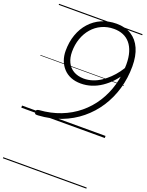

<svg xmlns="http://www.w3.org/2000/svg" viewBox="-256 -1124 1325 1729"><g transform="rotate(20 406.5 -259.5)"><path d="M550 -1004Q634 -1004 692.5 -967Q751 -930 782 -860Q813 -790 813 -691Q813 -577 783 -474.5Q753 -372 697 -286Q641 -200 561.5 -135Q482 -70 382.5 -31.5Q283 7 166 14Q149 15 141 12.5Q133 10 132 -5Q131 -22 137.5 -27Q144 -32 158 -34Q268 -42 360.5 -78Q453 -114 526.5 -174.5Q600 -235 651 -315Q702 -395 729 -489.5Q756 -584 756 -689Q756 -755 741 -804.5Q726 -854 698 -887Q670 -920 631 -936Q592 -952 544 -952Q480 -952 427 -927.5Q374 -903 336 -859Q298 -815 277.5 -756.5Q257 -698 257 -630Q257 -573 277.5 -530Q298 -487 338.5 -463Q379 -439 437 -438Q481 -438 522 -451.5Q563 -465 599.5 -489.5Q636 -514 668 -545Q700 -576 725.5 -610.5Q751 -645 769 -679L776 -613Q746 -563 707.5 -521.5Q669 -480 624 -449.5Q579 -419 529.5 -403Q480 -387 428 -387Q374 -387 332 -404Q290 -421 260.5 -453Q231 -485 215.5 -527Q200 -569 200 -619Q200 -703 225 -773.5Q250 -844 296.5 -895.5Q343 -947 407.5 -975.5Q472 -1004 550 -1004ZM0 475H800V485H0ZM0 -20H800V0H0ZM0 -505H800V-500H0ZM0 -995H800V-985H0Z"/></g></svg>

Font: Playwrite SK Guides
Style: Regular
Weight: 400
Designer: Veronika Burian, José Scaglione
Foundry: TypeTogether
Version: Version 1.003